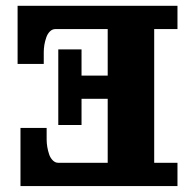

<svg xmlns="http://www.w3.org/2000/svg" viewBox="-20 -625 645 645"><path d="M576.2 0H48.8V-195.3H136.7V-156.2Q136.7 -144.3 138.8 -131.6Q140.9 -118.9 145.1 -106.4Q149.4 -94 157.5 -86.1Q165.5 -78.1 175.8 -78.1H341.8V-293H253.9V-205.1H175.8V-459H253.9V-371.1H341.8V-527.3H166Q155.8 -527.3 147.7 -519.4Q139.6 -511.5 135.4 -499Q131.1 -486.6 129 -473.9Q127 -461.2 127 -449.2V-410.2H39.1V-605.5H576.2V-527.3H498V-78.1H576.2Z"/></svg>

Font: Orelega One
Style: Regular
Weight: 400
Version: Version 1.1 ; ttfautohint (v1.8.3)